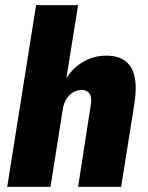

<svg xmlns="http://www.w3.org/2000/svg" viewBox="-20 -725 576 745"><path d="M8 0 120 -705H283L236 -412H232Q258 -458 300 -483.5Q342 -509 392 -509Q439 -509 466.5 -488Q494 -467 502.5 -426Q511 -385 502 -326L450 0H283L331 -310Q336 -336 332.5 -349.5Q329 -363 319.5 -369.5Q310 -376 297 -376Q280 -376 264.5 -367Q249 -358 238.5 -342Q228 -326 224 -304L176 0Z"/></svg>

Font: Nunito Sans 10pt Condensed Black
Style: Italic
Weight: 900
Width: 3
Italic angle: -9°
Designer: Vernon Adams
Foundry: Vernon Adams
Version: Version 3.101;gftools[0.9.27]